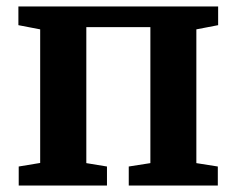

<svg xmlns="http://www.w3.org/2000/svg" viewBox="-20 -575 734 595"><path d="M38 0V-59L104.5 -70V-484L37 -497V-555H656V-497L588.5 -484V-69.5L655 -59V0H379V-59L446 -69.5V-491H247.5V-69.5L311.5 -59V0Z"/></svg>

Font: Merriweather 20pt
Style: Bold
Weight: 700
Version: Version 2.100